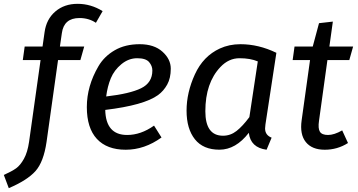

<svg xmlns="http://www.w3.org/2000/svg" viewBox="-83 -770 1869 1003"><path d="M332 -675.8Q251 -675.8 240.2 -597.2L230 -526.9H356.9L336.9 -456.1H220.2L160.2 -28.8Q145 76.2 102.1 124Q59.1 171.9 -37.1 212.9L-63 144Q-21 125 1 109.4Q22.9 93.8 42 59.6Q61 25.4 68.8 -28.8L128.9 -456.1H36.1L45.9 -526.9H139.2L149.9 -602.1Q159.2 -669.9 206.1 -710Q252.9 -750 322.3 -750Q391.6 -750 453.1 -711.9L418 -650.9Q380.9 -675.8 332 -675.8Z M712.9 -401.9Q712.9 -425.8 695.8 -445.8Q678.7 -465.8 633.8 -465.8Q588.9 -465.8 551.3 -434.8Q513.7 -403.8 496.1 -361.6Q478.5 -319.3 471.7 -266.1Q595.7 -280.3 654.3 -309.1Q712.9 -337.9 712.9 -401.9ZM742.7 -273.4Q669.4 -220.2 466.8 -195.8Q469.7 -64.9 581.1 -64.9Q652.8 -64.9 721.7 -113.8L760.7 -51.8Q671.9 12.2 573.7 12.2Q475.6 12.2 423.1 -44.4Q370.6 -101.1 370.6 -210.7Q370.6 -320.3 431.2 -423.8Q461.4 -475.6 516.1 -507.3Q570.8 -539.1 646.5 -539.1Q722.2 -539.1 765.6 -500Q809.1 -460.9 809.1 -411.4Q809.1 -361.8 790.5 -328.4Q772 -294.9 742.7 -273.4Z M1068.4 -419.9Q989.7 -336.9 989.7 -189Q989.7 -61 1082 -61Q1121.1 -61 1152.8 -85.9Q1184.6 -110.8 1219.7 -158.2L1263.7 -449.2Q1224.6 -465.8 1168.2 -465.8Q1111.8 -465.8 1068.4 -419.9ZM1172.9 -539.1Q1268.1 -539.1 1360.8 -494.1L1303.7 -120.1Q1301.8 -104 1301.8 -99.1Q1301.8 -64 1335.9 -50.8L1309.6 12.2Q1225.6 1 1216.8 -76.2Q1148.9 11.7 1063.7 12Q978.5 12.2 935.1 -42.5Q891.6 -97.2 891.6 -191.9Q891.6 -286.6 935.1 -381.6Q978.5 -476.6 1065.4 -516.6Q1114.3 -539.1 1172.9 -539.1Z M1704.6 -88.9 1734.9 -22.9Q1679.7 12.2 1613.3 12.2Q1546.9 12.2 1514.6 -27.8Q1482.4 -67.9 1492.7 -141.1L1536.6 -456.1H1445.8L1455.6 -526.9H1550.8L1583.5 -648.9L1655.8 -657.2L1637.7 -526.9H1761.7L1741.7 -456.1H1627.4L1583.5 -139.2Q1577.6 -99.1 1588.1 -82Q1598.6 -64.9 1630.6 -64.9Q1662.6 -64.9 1704.6 -88.9Z"/></svg>

Font: FiraSans-Italic
Style: Italic
Weight: 400
Italic angle: -8°
Designer: Carrois Corporate & Edenspiekermann AG
Foundry: Carrois Corporate GbR & Edenspiekermann AG
Version: Version 3.106;PS 003.106;hotconv 1.0.70;makeotf.lib2.5.58329